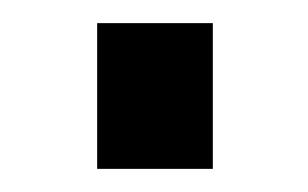

<svg xmlns="http://www.w3.org/2000/svg" viewBox="-20 -366 266 166"><path d="M64 -220V-346H164V-220Z"/></svg>

Font: Cairo Play SemiBold
Style: Regular
Weight: 600
Designer: Mohamed Gaber, Accademia di Belle Arti di Urbino
Foundry: Kief Type Foundry, Accademia di Belle Arti di Urbino
Version: Version 3.130;gftools[0.9.24]